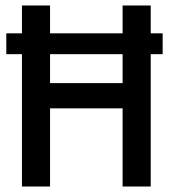

<svg xmlns="http://www.w3.org/2000/svg" viewBox="-20 -680 626 700"><path d="M529.5 0H427V-285H162.5V0H60V-482.5H3V-558.5H60V-660H162.5V-558.5H427V-660H529.5V-558.5H573V-482.5H529.5ZM427 -377V-482.5H162.5V-377Z"/></svg>

Font: Lucymar Sans Medium
Style: Regular
Weight: 500
Foundry: The League of Moveable Type (original font) / Main changes by Cristiano Sobral with portions from Mirco Monsees
Version: Version 2.001;August 30, 2020;FontCreator 13.0.0.2681 64-bit